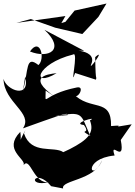

<svg xmlns="http://www.w3.org/2000/svg" viewBox="-21 -970 767 1089"><path d="M338 -107C284 -144 157 -90 115 -213L123 -232C43 -84 110 -126 94 -222C-6 -120 128 -69 113 -34C151 -84 170 79 260 63C121 95 179 -23 269 86L337 99C323 51 517 54 558 -61C495 76 442 -70 629 -88C598 -181 692 -32 664 -176L726 -265C569 -238 717 -265 609 -255C612 -421 491 -335 392 -441C410 -386 469 -485 415 -474C213 -433 238 -358 238 -456L333 -393C108 -533 246 -549 300 -555C156 -468 180 -607 394 -661C426 -683 373 -459 405 -556L523 -518C530 -552 521 -475 519 -646C583 -704 475 -557 497 -607C538 -705 311 -680 456 -682L231 -801C353 -688 255 -635 149 -678C207 -762 237 -636 197 -601C123 -659 142 -575 109 -453L122 -537C153 -405 14 -458 -1 -523C1 -388 170 -329 109 -242C298 -309 372 -339 362 -317L290 -311C456 -339 433 -329 491 -199C417 -243 498 -202 455 -261C377 -269 544 -315 489 -287C517 -216 475 -176 376 -125ZM327 -839 350 -879 72 -840 154 -862 292 -813 446 -777 537 -874 583 -950 402 -910 350 -846Z"/></svg>

Font: Asimov Silicon
Style: Regular
Weight: 400
Designer: Google
Version: Version 2.000980; 2014